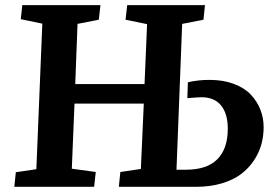

<svg xmlns="http://www.w3.org/2000/svg" viewBox="-20 -720 1056 740"><path d="M534.2 -320.8H267.1L256.8 -69.8L349.1 -57.1L342.8 0H35.2L41 -56.2L120.1 -67.9L143.1 -628.9L60.1 -646L65.9 -700.2H367.2L360.8 -644L278.8 -627.9L270 -396H537.1L546.9 -627L463.9 -644L470.2 -700.2H770L764.2 -644L682.1 -627.9L660.2 -65.9H696.8Q777.3 -65.9 817.6 -106.2Q857.9 -146.5 857.9 -224.1Q857.9 -281.2 832.3 -313.2Q806.6 -345.2 756.8 -345.2Q744.1 -345.2 702.1 -341.8L704.1 -402.8Q742.2 -412.1 788.1 -412.1Q840.3 -412.1 881.3 -396.7Q922.4 -381.3 946.8 -355.2Q971.2 -329.1 983.6 -297.4Q996.1 -265.6 996.1 -230Q996.1 -195.3 987.3 -163.3Q978.5 -131.3 958.5 -101.3Q938.5 -71.3 909.2 -49.1Q879.9 -26.9 835.2 -13.4Q790.5 0 735.8 0H438L443.8 -57.1L522.9 -68.8Z"/></svg>

Font: Literata Book
Style: Bold Italic
Weight: 700
Italic angle: -3°
Designer: Latin by Veronika Burian and Jose Scaglione. Greek by Irene Vlachou. Cyrillic by Vera Evstafieva
Foundry: TypeTogether
Version: Version 1.003;PS 001.003;hotconv 1.0.88;makeotf.lib2.5.64775